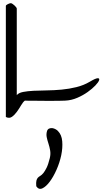

<svg xmlns="http://www.w3.org/2000/svg" viewBox="-20 -749 676 1202"><path d="M16.6 -711.9Q16.6 -714.8 20.5 -717.8Q24.4 -720.7 29.8 -723.6Q35.2 -726.6 41 -728Q46.9 -729.5 50.8 -728.5Q54.7 -727.5 60.5 -723.1Q66.4 -718.8 71.8 -713.9Q77.1 -709 81.1 -703.6Q85 -698.2 85 -695.3V-153.3Q96.7 -168 124.5 -173.3Q152.3 -178.7 190.4 -180.7Q228.5 -182.6 273.9 -183.1Q319.3 -183.6 366.2 -188Q413.1 -192.4 458.5 -203.6Q503.9 -214.8 542 -237.3Q578.1 -258.8 591.3 -259.3Q604.5 -259.8 600.6 -247.1Q596.7 -234.4 577.1 -213.9Q557.6 -193.4 528.8 -172.9Q500 -152.3 463.9 -136.7Q427.7 -121.1 389.6 -119.1Q379.9 -118.2 360.4 -118.2Q340.8 -118.2 315.4 -117.7Q290 -117.2 262.7 -117.7Q235.4 -118.2 210 -118.2H165Q145.5 -118.2 135.7 -119.1Q124 -110.4 111.8 -89.4Q99.6 -68.4 85.4 -48.8Q71.3 -29.3 54.7 -17.6Q38.1 -5.9 16.6 -16.6ZM207 417Q205.1 393.6 208 381.8Q210.9 370.1 216.8 363.8Q222.7 357.4 231.9 352.1Q241.2 346.7 251 335Q260.7 323.2 271.5 301.8Q282.2 280.3 292 240.2Q297.9 214.8 293.9 192.4Q290 169.9 283.2 149.4Q276.4 128.9 272.5 109.9Q268.6 90.8 274.4 71.3Q278.3 59.6 288.1 55.7Q297.9 51.8 308.1 53.2Q318.4 54.7 328.1 60.1Q337.9 65.4 342.8 71.3Q366.2 94.7 369.6 135.7Q373 176.8 363.3 223.1Q353.5 269.5 333.5 314.5Q313.5 359.4 290.5 389.6Q267.6 419.9 245.1 430.2Q222.7 440.4 207 417Z"/></svg>

Font: Over the Rainbow
Style: Regular
Weight: 400
Designer: Kimberly Geswein
Foundry: Kimberly Geswein
Version: Version 1.002 2010